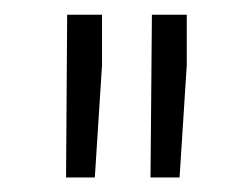

<svg xmlns="http://www.w3.org/2000/svg" viewBox="-20 -770 327 261"><path d="M118.7 -681.6 108.9 -528.8H69.8L71.3 -750H118.7ZM233.9 -681.6 224.1 -528.8H184.6L186.5 -750H233.9Z"/></svg>

Font: Vazir Thin FD-UI
Style: Thin-FD-UI
Weight: 100
Designer: Saber Rastikerdar
Foundry: Saber Rastikerdar
Version: Version 30.1.0